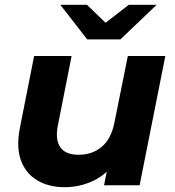

<svg xmlns="http://www.w3.org/2000/svg" viewBox="-20 -771 727 799"><path d="M249 8Q183 8 135 -20.5Q87 -49 67 -104Q47 -159 63 -240L122 -538H278L221 -250Q209 -191 230.5 -159Q252 -127 307 -127Q365 -127 404.5 -161Q444 -195 457 -265L512 -538H668L561 0H413L443 -152L465 -106Q427 -47 370 -19.5Q313 8 249 8ZM343 -607 231 -751H342L465 -632H362L516 -751H632L481 -607Z"/></svg>

Font: Montserrat Thin
Style: Bold Italic
Weight: 700
Italic angle: -11.3°
Version: Version 9.000